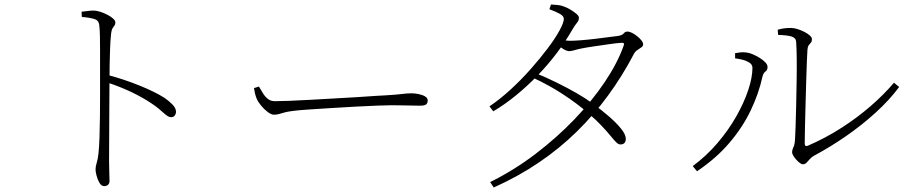

<svg xmlns="http://www.w3.org/2000/svg" viewBox="-20 -792 4040 852"><path d="M342 -740Q360 -742 372 -743.5Q384 -745 394 -745Q409 -745 425.5 -739.5Q442 -734 457.5 -726Q473 -718 482.5 -709Q492 -700 492 -692Q492 -684 488 -679Q484 -674 479.5 -666.5Q475 -659 473 -643Q470 -615 468.5 -577.5Q467 -540 466.5 -504Q466 -468 466 -442Q466 -429 465.5 -388.5Q465 -348 465 -293.5Q465 -239 464.5 -182Q464 -125 464 -78Q464 -47 465 -25.5Q466 -4 466 10Q466 22 459.5 28Q453 34 442 34Q430 34 421.5 19.5Q413 5 408.5 -12.5Q404 -30 404 -39Q404 -54 409 -69Q414 -84 417 -111Q420 -139 421.5 -182Q423 -225 423.5 -273.5Q424 -322 424 -367Q424 -412 424 -443Q424 -473 424 -505.5Q424 -538 424 -569.5Q424 -601 423.5 -629Q423 -657 421 -676Q420 -699 403 -706Q386 -713 343 -717ZM459 -459Q531 -440 600 -412Q669 -384 711 -357Q730 -344 745.5 -328Q761 -312 761 -296Q761 -287 755.5 -279.5Q750 -272 739 -272Q732 -272 724.5 -276.5Q717 -281 707.5 -289.5Q698 -298 684.5 -309.5Q671 -321 651 -334Q612 -360 564 -383Q516 -406 459 -425Z M1129 -408Q1138 -392 1147.5 -377Q1157 -362 1169.5 -352.5Q1182 -343 1200 -343Q1221 -343 1262 -344.5Q1303 -346 1355 -349Q1407 -352 1461.5 -355Q1516 -358 1565 -361Q1614 -364 1648 -366.5Q1682 -369 1692 -369Q1742 -372 1764.5 -375Q1787 -378 1806 -378Q1821 -378 1838 -374.5Q1855 -371 1866.5 -364Q1878 -357 1878 -346Q1878 -336 1872 -329.5Q1866 -323 1843 -323Q1818 -323 1789.5 -324Q1761 -325 1718 -325Q1701 -325 1658.5 -323.5Q1616 -322 1561 -319Q1506 -316 1450.5 -312.5Q1395 -309 1349.5 -306Q1304 -303 1282 -300Q1257 -297 1242.5 -293Q1228 -289 1218 -286Q1208 -283 1195 -283Q1184 -283 1168 -295Q1152 -307 1138.5 -323.5Q1125 -340 1119 -354Q1114 -367 1111.5 -377.5Q1109 -388 1107 -401Z M2356 -468Q2405 -448 2451.5 -425Q2498 -402 2539 -378.5Q2580 -355 2611 -332Q2648 -305 2681.5 -276Q2715 -247 2736 -221Q2757 -195 2757 -176Q2757 -164 2751 -157.5Q2745 -151 2733 -151Q2724 -151 2714 -161Q2704 -171 2689 -189.5Q2674 -208 2650 -233.5Q2626 -259 2589 -291Q2539 -334 2477 -374.5Q2415 -415 2343 -448ZM2152 -320Q2198 -351 2245 -394Q2292 -437 2334.5 -485Q2377 -533 2410.5 -577.5Q2444 -622 2463 -657Q2482 -692 2482 -708Q2482 -721 2463.5 -731Q2445 -741 2418 -751L2425 -772Q2438 -771 2452.5 -770Q2467 -769 2480 -764Q2495 -759 2511 -749.5Q2527 -740 2538 -730.5Q2549 -721 2549 -713Q2549 -701 2540 -690.5Q2531 -680 2520 -661Q2489 -607 2450 -555.5Q2411 -504 2365.5 -457Q2320 -410 2270.5 -369.5Q2221 -329 2169 -298ZM2155 16Q2262 -37 2357 -109.5Q2452 -182 2530 -263.5Q2608 -345 2664 -428.5Q2720 -512 2747 -588Q2754 -604 2737 -602Q2718 -601 2683.5 -596Q2649 -591 2614.5 -586Q2580 -581 2561 -577Q2545 -574 2530 -569.5Q2515 -565 2506 -565Q2495 -565 2479 -575Q2463 -585 2447 -598L2461 -617Q2476 -614 2487.5 -612.5Q2499 -611 2508 -611Q2528 -611 2559.5 -613.5Q2591 -616 2624 -620Q2657 -624 2683 -627.5Q2709 -631 2719 -632Q2741 -635 2747.5 -643.5Q2754 -652 2765 -652Q2773 -652 2785 -646Q2797 -640 2808 -631Q2819 -622 2826.5 -612.5Q2834 -603 2834 -595Q2834 -587 2825.5 -581.5Q2817 -576 2807 -569Q2797 -562 2791 -549Q2741 -454 2678.5 -368.5Q2616 -283 2539.5 -208Q2463 -133 2371.5 -71Q2280 -9 2171 40Z M3431 -660Q3448 -665 3461.5 -666.5Q3475 -668 3490 -668Q3503 -668 3519 -663Q3535 -658 3549.5 -650.5Q3564 -643 3573.5 -634.5Q3583 -626 3583 -618Q3583 -608 3578.5 -603Q3574 -598 3569 -591.5Q3564 -585 3563 -571Q3562 -559 3560.5 -520.5Q3559 -482 3557.5 -430Q3556 -378 3554.5 -323.5Q3553 -269 3552 -224Q3551 -179 3551 -156Q3551 -140 3564 -145Q3643 -179 3714.5 -225Q3786 -271 3845.5 -323Q3905 -375 3947 -425L3970 -406Q3927 -348 3866 -292.5Q3805 -237 3735 -188.5Q3665 -140 3594 -102Q3582 -96 3574 -86.5Q3566 -77 3559 -70Q3552 -63 3543 -63Q3537 -63 3529 -69Q3521 -75 3513 -84Q3505 -93 3500 -101.5Q3495 -110 3495 -116Q3495 -125 3497.5 -130.5Q3500 -136 3503.5 -145.5Q3507 -155 3508 -175Q3509 -193 3510.5 -233Q3512 -273 3513 -324.5Q3514 -376 3515 -430Q3516 -484 3515.5 -530.5Q3515 -577 3513 -606Q3512 -624 3492.5 -630Q3473 -636 3433 -637ZM3242 -533V-556Q3251 -558 3265 -559.5Q3279 -561 3292 -559Q3304 -558 3319.5 -551.5Q3335 -545 3350.5 -535.5Q3366 -526 3376 -515.5Q3386 -505 3386 -495Q3386 -481 3376.5 -474.5Q3367 -468 3363 -450Q3347 -377 3311.5 -302.5Q3276 -228 3217.5 -159Q3159 -90 3073 -32L3054 -55Q3115 -100 3164 -157.5Q3213 -215 3247.5 -276Q3282 -337 3300.5 -393Q3319 -449 3319 -491Q3319 -506 3304 -515Q3289 -524 3270.5 -528Q3252 -532 3242 -533Z"/></svg>

Font: Early Summer Mincho VF
Style: Regular
Weight: 250
Designer: GuiWonder
Version: Version 1.002